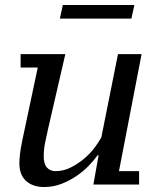

<svg xmlns="http://www.w3.org/2000/svg" viewBox="-20 -743 640 773"><path d="M540 -54H459L550 -525H455L388 -190C382.7 -180 374.5 -167.3 363.5 -152C352.5 -136.7 338.8 -121.8 322.5 -107.5C306.2 -93.2 287.8 -80.7 267.5 -70C247.2 -59.3 225.7 -54 203 -54C189 -54 177.7 -58.8 169 -68.5C160.3 -78.2 156 -93 156 -113C156 -131.7 158 -150.8 162 -170.5C166 -190.2 170 -208.7 174 -226L243 -525H63V-471H132L69 -174C65 -154.7 62.2 -137.5 60.5 -122.5C58.8 -107.5 58 -95.3 58 -86C58 -54.7 67 -30.8 85 -14.5C103 1.8 127.3 10 158 10C182 10 204.8 5.8 226.5 -2.5C248.2 -10.8 268.2 -21.2 286.5 -33.5C304.8 -45.8 321.3 -59.5 336 -74.5C350.7 -89.5 363 -104 373 -118H377L356 0H540ZM221 -668H509L521 -723H233Z"/></svg>

Font: PT Serif Caption
Style: Italic
Weight: 400
Italic angle: -12°
Designer: A.Korolkova, O.Umpeleva, V.Yefimov
Foundry: ParaType Ltd
Version: Version 1.000W OFL